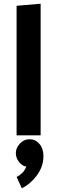

<svg xmlns="http://www.w3.org/2000/svg" viewBox="-20 -726 306 1030"><path d="M198 -706V0H69V-695ZM139 21Q170 21 191.5 46Q213 71 213 111Q213 167 178.5 214Q144 261 97 284L69 223Q82 218 98 203Q114 188 121 167Q103 167 84 145Q65 123 65 95Q65 68 86.5 44.5Q108 21 139 21Z"/></svg>

Font: Palanquin Dark
Style: Regular
Weight: 400
Designer: Pria Ravichandran
Version: Version 1.000